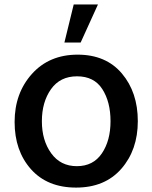

<svg xmlns="http://www.w3.org/2000/svg" viewBox="-20 -810 686 866"><path d="M119.6 -46.9Q45.9 -129.9 45.9 -259.8Q45.9 -389.6 124 -476.6Q202.1 -563.5 330.1 -563.5Q458 -563.5 529.8 -478.5Q601.6 -393.6 601.6 -263.7Q601.6 -133.8 527.3 -48.8Q453.1 36.1 323.2 36.1Q193.4 36.1 119.6 -46.9ZM210 -407.7Q168.9 -349.6 168.9 -263.2Q168.9 -176.8 210.9 -118.7Q252.9 -60.5 326.7 -60.5Q400.4 -60.5 439.5 -118.2Q478.5 -175.8 478.5 -263.2Q478.5 -350.6 441.4 -408.2Q404.3 -465.8 327.6 -465.8Q251 -465.8 210 -407.7ZM270.5 -618.2 312.5 -790H421.9L343.8 -618.2Z"/></svg>

Font: GenEi M Gothic v2 Medium
Style: Regular
Weight: 500
Version: Version 2.0